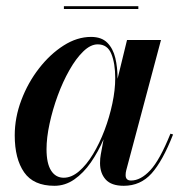

<svg xmlns="http://www.w3.org/2000/svg" viewBox="-20 -589 594 619"><path d="M186 -569H426V-560H186ZM359 -336V-335L389.5 -460H499L387 -40Q385 -32.5 385 -24.5Q385 -7 402.5 -7Q433.5 -7 464.2 -39.8Q495 -72.5 529.5 -158L538 -155.5Q504.5 -70 468.8 -30Q433 10 379 10Q339 10 320.8 -10.2Q302.5 -30.5 302.5 -63Q302.5 -79 305 -91.5L314 -140Q296.5 -99.5 272.8 -65.2Q249 -31 219.5 -10.5Q190 10 155.5 10Q88 10 57.8 -33.5Q27.5 -77 27.5 -152.5Q27.5 -210 48.8 -266.2Q70 -322.5 105.8 -368.5Q141.5 -414.5 185 -442.2Q228.5 -470 273.5 -470Q307.5 -470 326 -451.2Q344.5 -432.5 351.8 -402Q359 -371.5 359 -336ZM351.5 -337Q351.5 -384.5 339 -415.2Q326.5 -446 295 -446Q272 -446 248.5 -423.2Q225 -400.5 203.8 -363Q182.5 -325.5 166 -280.5Q149.5 -235.5 139.8 -190.2Q130 -145 130 -108Q130 -62 144.8 -39Q159.5 -16 185.5 -16Q210.5 -16 234.8 -36.8Q259 -57.5 280 -92.2Q301 -127 317 -169.2Q333 -211.5 342.2 -255.2Q351.5 -299 351.5 -337Z"/></svg>

Font: Bodoni* 24pt Medium
Style: Italic
Weight: 500
Italic angle: -13°
Version: Version 2.3